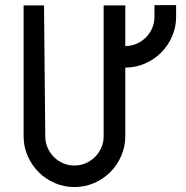

<svg xmlns="http://www.w3.org/2000/svg" viewBox="-20 -736 733 758"><path d="M474.6 -198.2Q474.6 -157.2 458.7 -120.6Q442.9 -84 415.5 -56.6Q388.2 -29.3 351.6 -13.4Q314.9 2.4 273.9 2.4Q232.4 2.4 196 -13.4Q159.7 -29.3 132.3 -56.6Q105 -84 89.1 -120.4Q73.2 -156.7 73.2 -198.2V-714.8H153.8L158.7 -198.2Q158.7 -174.3 167.7 -153.3Q176.8 -132.3 192.4 -116.5Q208 -100.6 229 -91.6Q250 -82.5 273.9 -82.5Q297.4 -82.5 318.4 -91.6Q339.4 -100.6 355.2 -116.5Q371.1 -132.3 380.1 -153.3Q389.2 -174.3 389.2 -198.2V-714.8H474.6V-554.2Q498 -554.2 519 -563.2Q540 -572.3 555.9 -588.1Q571.8 -604 580.8 -625Q589.8 -646 589.8 -669.9V-715.8H675.3V-669.9Q675.3 -628.9 659.4 -592.3Q643.6 -555.7 616.2 -528.3Q588.9 -501 552.2 -485.1Q515.6 -469.2 474.6 -469.2Z"/></svg>

Font: Proletarsk
Style: Regular
Weight: 400
Designer: Peter Wiegel, original typeface by Carl Albert Fahrenwaldt 1901
Foundry: Peter Wiegel
Version: Version 1.000 2010 initial release